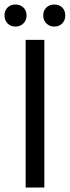

<svg xmlns="http://www.w3.org/2000/svg" viewBox="-24 -833 310 853"><path d="M90 -656H173V0H90ZM45 -715Q23 -715 9.5 -729Q-4 -743 -4 -764Q-4 -786 9.5 -799.5Q23 -813 45 -813Q66 -813 80 -799.5Q94 -786 94 -764Q94 -743 80 -729Q66 -715 45 -715ZM217 -715Q196 -715 182 -729Q168 -743 168 -764Q168 -786 182 -799.5Q196 -813 217 -813Q239 -813 252.5 -799.5Q266 -786 266 -764Q266 -743 252.5 -729Q239 -715 217 -715Z"/></svg>

Font: Myanmar Sanpya
Style: Regular
Weight: 400
Designer: Danh Hong
Foundry: Google Inc.
Version: Version 2.00 November 22, 2015